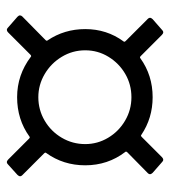

<svg xmlns="http://www.w3.org/2000/svg" viewBox="12 -582 497 561"><g transform="rotate(-90 260.5 -301.5)"><path d="M456 -301Q456 -238 420 -189Q419 -188 419 -187Q419 -185 421 -183L486 -118Q489 -115 489 -112Q489 -108 485 -104L453 -76Q450 -73 447 -73Q443 -73 439 -77L377 -139Q375 -141 373 -141Q372 -141 371 -140Q321 -104 257 -104Q196 -104 147 -137Q146 -138 145 -138Q143 -138 141 -136L82 -77Q79 -74 76.5 -73.5Q74 -73 74 -73Q71 -73 68 -76L36 -104Q32 -108 32 -112Q32 -115 35 -118L96 -178Q98 -180 98 -182Q98 -183 97 -184Q58 -235 58 -301Q58 -365 94 -415Q95 -416 95 -417Q95 -419 93 -421L29 -485Q26 -488 26 -491Q26 -495 30 -499L61 -527Q64 -530 67 -530Q71 -530 75 -526L136 -465Q138 -463 140 -463Q141 -463 142 -464Q192 -500 257 -500Q322 -500 375 -460Q376 -459 377 -459Q379 -459 381 -461L446 -526Q449 -529 451.5 -529.5Q454 -530 454 -530Q457 -530 460 -527L492 -499Q496 -495 496 -492Q496 -488 493 -485L424 -417Q422 -415 422 -413Q422 -412 423 -411Q456 -362 456 -301ZM120 -301Q120 -265 138.5 -234Q157 -203 188.5 -184.5Q220 -166 257 -166Q294 -166 325 -184Q356 -202 375 -233Q394 -264 394 -301Q394 -338 375 -369.5Q356 -401 324.5 -419.5Q293 -438 257 -438Q220 -438 188.5 -419.5Q157 -401 138.5 -369.5Q120 -338 120 -301Z"/></g></svg>

Font: LinhAnh
Style: Regular
Weight: 400
Designer: Jeremy Tribby
Foundry: Tribby Type
Version: Version 1.408